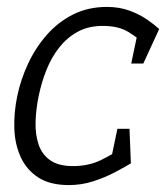

<svg xmlns="http://www.w3.org/2000/svg" viewBox="-20 -528 485 556"><path d="M180 8Q125 8 91 -14Q57 -36 40 -73Q23 -110 21.5 -156Q20 -202 30 -250Q40 -298 61.5 -344Q83 -390 115.5 -427Q148 -464 191.5 -486Q235 -508 290 -508L278 -453Q236 -453 205 -436Q174 -419 151.5 -390.5Q129 -362 114.5 -325.5Q100 -289 92 -250Q84 -211 83 -174.5Q82 -138 92 -109Q102 -80 126 -63.5Q150 -47 192 -47ZM179 8 191 -47Q238 -47 274.5 -65.5Q311 -84 333 -99L359 -55Q341 -44 312.5 -29Q284 -14 250 -3Q216 8 179 8ZM397 -402Q381 -417 352.5 -435Q324 -453 277 -453L289 -508Q326 -508 355.5 -497Q385 -486 406.5 -471Q428 -456 441 -444ZM320 -155H355L359 -55H299ZM360 -344 381 -444H441L395 -344Z"/></svg>

Font: Epunda Slab Light
Style: Italic
Weight: 300
Italic angle: -12°
Designer: Simon Atzbach
Foundry: typofactur
Version: Version 1.102